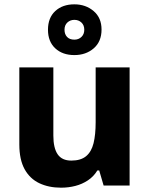

<svg xmlns="http://www.w3.org/2000/svg" viewBox="-20 -860 693 890"><path d="M580.8 -547.5V0H460.3L439.9 -69.7H431.2Q414.2 -41.7 387.5 -24Q360.9 -6.3 329.2 1.8Q297.5 10 263.2 10Q206 10 162.1 -10.8Q118.3 -31.7 93.9 -76Q69.6 -120.4 69.6 -190.4V-547.5H227.3V-231.4Q227.3 -174.2 247.2 -144.9Q267.1 -115.6 310.6 -115.6Q354.4 -115.6 379.1 -136Q403.9 -156.5 413.7 -196.3Q423.4 -236.1 423.4 -293.4V-547.5ZM324.8 -604.7Q269.8 -604.7 236.1 -636Q202.4 -667.4 202.4 -722.1Q202.4 -777.5 236.1 -808.7Q269.8 -839.9 324.8 -839.9Q377.2 -839.9 414 -808.7Q450.7 -777.5 450.7 -723.1Q450.7 -667.4 414.5 -636Q378.2 -604.7 324.8 -604.7ZM324.8 -676.2Q344.5 -676.2 357.6 -688.9Q370.7 -701.5 370.7 -722.1Q370.7 -743.4 357.4 -755.7Q344.1 -768 324.8 -768Q305.6 -768 292.3 -755.7Q279 -743.4 279 -722.1Q279 -701.5 290.8 -688.9Q302.6 -676.2 324.8 -676.2Z"/></svg>

Font: Noto Sans Oriya
Style: Regular
Weight: 400
Designer: Amélie Bonet and Sol Matas
Foundry: Google LLC
Version: Version 2.006